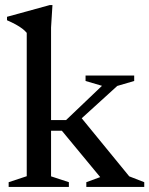

<svg xmlns="http://www.w3.org/2000/svg" viewBox="-20 -734 586 754"><path d="M269.5 -241 294 -278 487.5 -41.5 546.5 -18.5V0H319V-18.5L373.5 -38.5L223 -220.5H156.5V-262.5H239.5L380.5 -397L316 -416V-437.5H507V-416L440.5 -396.5ZM180.5 -41.5 250.5 -18.5V0H14V-18.5L85 -42V-605Q78 -613.5 67.5 -621.5Q57 -629.5 42 -637.8Q27 -646 7.5 -654.5V-668L175 -714H186L180.5 -626Z"/></svg>

Font: Newsreader 24pt Medium
Style: Regular
Weight: 500
Designer: Hugues Gentile
Foundry: Production Type
Version: Version 1.003